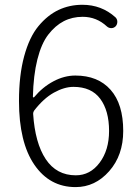

<svg xmlns="http://www.w3.org/2000/svg" viewBox="-20 -762 574 795"><path d="M293.9 -36.1Q353.5 -36.1 392.6 -88.4Q431.6 -140.6 431.6 -219.7Q431.6 -303.7 395 -353Q358.4 -402.3 284.2 -402.3Q246.1 -402.3 203.1 -378.4Q160.2 -354.5 121.1 -303.7Q117.2 -297.9 117.2 -291Q125 -169.9 169.4 -103Q213.9 -36.1 293.9 -36.1ZM458 -690.4Q465.8 -682.6 465.8 -671.9Q465.8 -661.1 459 -653.3Q451.2 -645.5 440.9 -645.5Q430.7 -645.5 422.9 -652.3Q379.9 -692.4 322.3 -692.4Q279.3 -692.4 244.1 -674.3Q209 -656.2 180.2 -619.1Q151.4 -582 134.8 -516.1Q118.2 -450.2 116.2 -361.3Q116.2 -359.4 117.7 -358.9Q119.1 -358.4 121.1 -359.4Q156.2 -401.4 201.2 -425.3Q246.1 -449.2 292 -449.2Q385.7 -449.2 438 -390.1Q490.2 -331.1 490.2 -219.7Q490.2 -119.1 432.1 -53.2Q374 12.7 293 12.7Q185.5 12.7 122.1 -80.1Q58.6 -172.9 58.6 -343.8Q58.6 -450.2 80.1 -529.3Q101.6 -608.4 139.2 -653.8Q176.8 -699.2 222.2 -720.7Q267.6 -742.2 321.3 -742.2Q400.4 -742.2 458 -690.4Z"/></svg>

Font: irohamaru Light
Style: Regular
Weight: 200
Designer: [Source Han Sans]
Ryoko NISHIZUKA  (kana & ideographs); Paul D. Hunt (Latin, Greek & Cyrillic); Wenlong ZHANG  (bopomofo
Version: Version 1.01